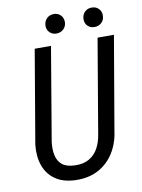

<svg xmlns="http://www.w3.org/2000/svg" viewBox="-96 -939 751 1015"><g transform="rotate(-10 279.5 -431.5)"><path d="M471.2 -710.9H559.1L473.6 -210.9Q464.8 -144.5 433.1 -94Q401.4 -43.5 349.9 -15.6Q298.3 12.2 229.5 10.7Q163.1 9.3 120.6 -19.3Q78.1 -47.9 60.1 -97.2Q42 -146.5 48.8 -210.4L133.8 -710.9H221.2L136.7 -210Q131.8 -170.4 138.7 -138.4Q145.5 -106.4 168.2 -87.4Q190.9 -68.4 234.9 -66.9Q281.2 -64.9 312.5 -82.8Q343.8 -100.6 361.8 -133.5Q379.9 -166.5 386.2 -210ZM210.9 -820.3Q211.4 -842.8 225.8 -858.2Q240.2 -873.5 263.2 -874Q286.1 -874.5 300.8 -859.9Q315.4 -845.2 315.4 -822.3Q314.9 -799.8 300 -785.2Q285.2 -770.5 262.7 -770Q240.7 -769.5 225.8 -783.7Q210.9 -797.9 210.9 -820.3ZM415 -819.3Q415 -841.8 429.4 -857.2Q443.8 -872.6 466.8 -873Q489.7 -873.5 504.6 -858.9Q519.5 -844.2 519 -821.3Q519 -798.8 504.2 -784.2Q489.3 -769.5 466.8 -769Q444.3 -768.6 429.7 -782.5Q415 -796.4 415 -819.3Z"/></g></svg>

Font: Roboto Condensed
Style: Italic
Weight: 400
Italic angle: -12°
Designer: Christian Robertson
Foundry: Google
Version: Version 3.0